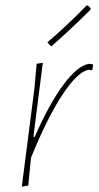

<svg xmlns="http://www.w3.org/2000/svg" viewBox="-20 -689 366 713"><path d="M302 -669 307 -668 317 -658 316 -653Q247 -584 172 -518L167 -519L156 -532Q225 -590 302 -669ZM139 -456 104 -181H109Q163 -304 215.5 -374.5Q268 -445 310 -452L326 -450L323 -430L320 -428L309 -430Q269 -423 213 -339Q157 -255 95 -103L85 0L61 4L108 -362L116 -452Z"/></svg>

Font: Alegreya Sans Thin
Style: Italic
Weight: 100
Italic angle: -7°
Designer: Juan Pablo del Peral
Foundry: Huerta Tipografica
Version: Version 2.007